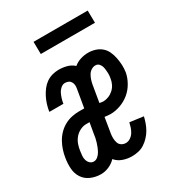

<svg xmlns="http://www.w3.org/2000/svg" viewBox="-172 -809 844 921"><g transform="rotate(-30 250.0 -348.0)"><path d="M290 8Q264 8 240 -0.5Q216 -9 200 -28Q184 -11 162 -1.5Q140 8 118 8Q89 8 63 -3Q37 -14 22 -36.5Q7 -59 5 -88Q3 -117 8 -146Q11 -166 17.5 -186Q24 -206 34.5 -225Q45 -244 60.5 -260Q76 -276 95 -286.5Q114 -297 134.5 -301.5Q155 -306 175 -306H205L222 -406Q224 -416 223 -425.5Q222 -435 217 -443Q212 -451 203.5 -454.5Q195 -458 185 -458Q173 -458 162 -448.5Q151 -439 145.5 -427.5Q140 -416 136 -403.5Q132 -391 130 -379V-375H52L53 -383Q56 -400 61.5 -417Q67 -434 75.5 -450.5Q84 -467 95.5 -482Q107 -497 122 -507.5Q137 -518 155 -523Q173 -528 191 -528Q214 -528 236 -522Q258 -516 274 -501Q291 -515 312 -521.5Q333 -528 354 -528Q374 -528 393 -522Q412 -516 426.5 -503.5Q441 -491 449 -473.5Q457 -456 461 -436.5Q465 -417 466 -397Q467 -377 464 -356Q459 -329 444 -302.5Q429 -276 406.5 -257.5Q384 -239 356 -229Q328 -219 301 -219Q293 -219 285 -220Q277 -221 269 -222L255 -137Q253 -124 253.5 -111Q254 -98 258 -86.5Q262 -75 272.5 -68.5Q283 -62 296 -62Q309 -62 321 -70Q333 -78 340.5 -90Q348 -102 352 -114.5Q356 -127 359 -140L434 -130Q430 -113 424 -96Q418 -79 409 -63.5Q400 -48 387 -34Q374 -20 358.5 -10Q343 0 325 4Q307 8 290 8ZM302 -289Q316 -289 331 -295Q346 -301 358 -312Q370 -323 377 -337.5Q384 -352 386 -367Q389 -381 388.5 -395Q388 -409 386 -422.5Q384 -436 376 -447Q368 -458 354 -458Q342 -458 331 -451Q320 -444 313.5 -433Q307 -422 303 -410Q299 -398 297 -387L281 -292Q286 -291 291 -290Q296 -289 302 -289ZM118 -62Q130 -62 140 -70.5Q150 -79 156 -89.5Q162 -100 166.5 -111Q171 -122 174.5 -133.5Q178 -145 180.5 -156.5Q183 -168 184 -179L194 -236H175Q158 -236 141 -227.5Q124 -219 112 -204.5Q100 -190 94 -172.5Q88 -155 86 -138Q84 -126 83 -113.5Q82 -101 85.5 -89.5Q89 -78 97.5 -70Q106 -62 118 -62ZM455 -636H155L154 -704H454Z"/></g></svg>

Font: Iosevka Custom
Style: Italic
Weight: 400
Italic angle: -9°
Monospace: yes
Designer: Belleve Invis
Foundry: Belleve Invis
Version: Version 30.3.3; ttfautohint (v1.8.3)